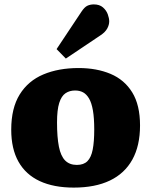

<svg xmlns="http://www.w3.org/2000/svg" viewBox="-20 -838 687 872"><path d="M315 14Q224 14 160.5 -15.5Q97 -45 64 -103.5Q31 -162 31 -249Q31 -347 69.5 -409Q108 -471 177 -500Q246 -529 337 -529Q419 -529 482 -502.5Q545 -476 580.5 -418.5Q616 -361 616 -268Q616 -176 581 -113Q546 -50 479 -18Q412 14 315 14ZM329 -89Q360 -89 377 -106Q394 -123 401 -158.5Q408 -194 408 -250Q408 -302 402 -336.5Q396 -371 384.5 -390.5Q373 -410 357.5 -418.5Q342 -427 321 -427Q296 -427 277.5 -414.5Q259 -402 249 -370.5Q239 -339 239 -282Q239 -215 247.5 -172Q256 -129 276 -109Q296 -89 329 -89ZM279 -572 237 -615 350 -785Q364 -806 377 -812Q390 -818 406 -818Q432 -818 447.5 -804.5Q463 -791 469.5 -773Q476 -755 476 -741Q476 -725 467 -708.5Q458 -692 437 -678Z"/></svg>

Font: Literata ExtraBold
Style: Regular
Weight: 800
Designer: Latin by Veronika Burian and Jose Scaglione. Greek by Irene Vlachou. Cyrillic by Vera Evstafieva.
Foundry: TypeTogether
Version: Version 3.103;gftools[0.9.29]